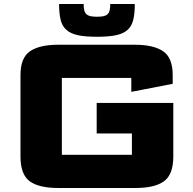

<svg xmlns="http://www.w3.org/2000/svg" viewBox="-20 -930 961 957"><path d="M82.1 -555.5Q82.1 -642.1 129.6 -674.5Q177 -707 270 -707H651.9Q745.4 -707 793.1 -674.5Q840.8 -642.1 840.8 -555.5V-512.2L634.5 -472.2V-541.6Q634.5 -541.6 634.5 -541.6Q634.5 -541.6 634.5 -541.6H288.3Q288.3 -541.6 288.3 -541.6Q288.3 -541.6 288.3 -541.6V-158.4Q288.3 -158.4 288.3 -158.4Q288.3 -158.4 288.3 -158.4H637.5Q637.5 -158.4 637.5 -158.4Q637.5 -158.4 637.5 -158.4V-264.6H461.9V-417H843.8V-150.5Q843.8 -60.2 797.5 -26.6Q751.3 7 654.9 7H270Q173.6 7 127.8 -26.7Q82.1 -60.4 82.1 -150.5ZM274.5 -909.9H396.9Q396.9 -890.4 400.2 -878.3Q403.4 -866.1 411.1 -859Q418.8 -851.9 431.6 -849.2Q444.4 -846.6 463.4 -846.6Q482.9 -846.6 495.6 -849.2Q508.3 -851.9 515.8 -859Q523.4 -866.1 526.4 -878.3Q529.5 -890.5 529.5 -909.9H651.8Q651.8 -862.8 644.3 -831.4Q636.8 -800 616 -781.2Q595.2 -762.4 558.4 -754.5Q521.6 -746.7 463.4 -746.7Q405.2 -746.7 368.5 -754.5Q331.7 -762.4 310.8 -781.2Q289.8 -800 282.2 -831.4Q274.5 -862.8 274.5 -909.9Z"/></svg>

Font: Science Gothic
Style: Regular
Weight: 400
Designer: Thomas Phinney, Vassil Kateliev, Brandon Buerkle
Foundry: Font Detective LLC
Version: Version 1.018